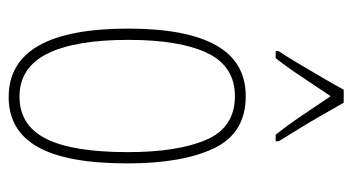

<svg xmlns="http://www.w3.org/2000/svg" viewBox="-205 -598 813 443"><g transform="rotate(90 201.5 -376.5)"><path d="M357 -264Q357 -124 319 -57Q281 10 204 10Q46 10 46 -266Q46 -400 84.5 -468.5Q123 -537 202 -537Q287 -537 322 -464Q357 -391 357 -264ZM72 -266Q72 -143 104 -79Q136 -15 203 -15Q269 -15 300 -76Q331 -137 331 -265Q331 -380 302.5 -446Q274 -512 202 -512Q133 -512 102.5 -448.5Q72 -385 72 -266ZM217 -763Q230 -740 248.5 -708Q267 -676 283.5 -649.5Q300 -623 306 -613V-606H291Q270 -632 246 -667.5Q222 -703 202 -733Q183 -705 158.5 -668Q134 -631 114 -606H98V-613Q109 -629 125 -656Q141 -683 158 -712Q175 -741 187 -763Z"/></g></svg>

Font: Noto Sans Lao Looped ExtraCondensed Thin
Style: Regular
Weight: 100
Width: 2
Designer: Mark Frömberg, Ben Mitchell
Foundry: The Fontpad Ltd
Version: Version 1.002; ttfautohint (v1.8.4.7-5d5b)